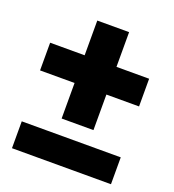

<svg xmlns="http://www.w3.org/2000/svg" viewBox="-125 -724 791 873"><g transform="rotate(20 270.0 -287.0)"><path d="M197 -152V-324H30V-458H197V-626H351V-458H509V-324H351V-152ZM31 52V-78H510V52Z"/></g></svg>

Font: Braah One
Style: Regular
Weight: 400
Designer: Ashish Kumar
Foundry: Ashish Kumar
Version: Version 1.001; ttfautohint (v1.8.4.7-5d5b);gftools[0.9.29]